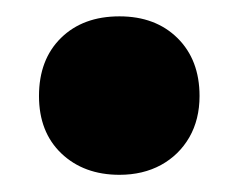

<svg xmlns="http://www.w3.org/2000/svg" viewBox="-20 -394 285 229"><path d="M26.5 -279.5Q26.5 -323 52.8 -348.8Q79 -374.5 122.5 -374.5Q165.5 -374.5 191.8 -348.5Q218 -322.5 218 -279.5Q218 -251.5 205.8 -230.2Q193.5 -209 172 -197.2Q150.5 -185.5 122.5 -185.5Q80 -185.5 53.2 -211Q26.5 -236.5 26.5 -279.5Z"/></svg>

Font: Encode Sans Condensed
Style: Bold
Weight: 700
Width: 3
Designer: Multiple Designers
Foundry: Impallari Type
Version: Version 2.000